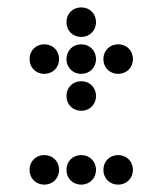

<svg xmlns="http://www.w3.org/2000/svg" viewBox="-20 -510 440 520"><path d="M200 -410C223 -410 240 -427 240 -450C240 -473 223 -490 200 -490C177 -490 160 -473 160 -450C160 -427 177 -410 200 -410ZM100 -310C123 -310 140 -327 140 -350C140 -373 123 -390 100 -390C77 -390 60 -373 60 -350C60 -327 77 -310 100 -310ZM200 -310C223 -310 240 -327 240 -350C240 -373 223 -390 200 -390C177 -390 160 -373 160 -350C160 -327 177 -310 200 -310ZM300 -310C323 -310 340 -327 340 -350C340 -373 323 -390 300 -390C277 -390 260 -373 260 -350C260 -327 277 -310 300 -310ZM200 -210C223 -210 240 -227 240 -250C240 -273 223 -290 200 -290C177 -290 160 -273 160 -250C160 -227 177 -210 200 -210ZM100 -10C123 -10 140 -27 140 -50C140 -73 123 -90 100 -90C77 -90 60 -73 60 -50C60 -27 77 -10 100 -10ZM200 -10C223 -10 240 -27 240 -50C240 -73 223 -90 200 -90C177 -90 160 -73 160 -50C160 -27 177 -10 200 -10ZM300 -10C323 -10 340 -27 340 -50C340 -73 323 -90 300 -90C277 -90 260 -73 260 -50C260 -27 277 -10 300 -10Z"/></svg>

Font: TINY 5x3 80
Style: Regular
Weight: 200
Designer: Jack Halten Fahnestock
Foundry: Velvetyne Type Foundry
Version: Version 1.002;hotconv 1.0.109;makeotfexe 2.5.65596